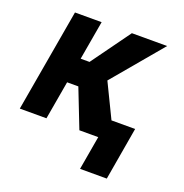

<svg xmlns="http://www.w3.org/2000/svg" viewBox="-127 -641 888 929"><g transform="rotate(20 317.5 -176.5)"><path d="M239.7 -528.3 147.9 0H10.7L102.5 -528.3ZM577.1 -528.3 299.3 -197.8H158.7L164.6 -327.6H250.5L395.5 -528.3ZM317.4 0 228.5 -227.5 353 -292 494.6 0ZM568.8 -98.1 522 174.3H384.3L431.6 -98.1Z"/></g></svg>

Font: Roboto
Style: Bold Italic
Weight: 700
Italic angle: -12°
Designer: Christian Robertson
Foundry: Google
Version: Version 3.0